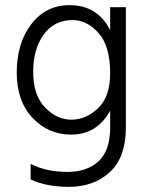

<svg xmlns="http://www.w3.org/2000/svg" viewBox="-20 -535 579 746"><path d="M469 -39Q469 76 407 133.5Q345 191 247 191Q160 191 99 162V102Q161 133 242 133Q318 133 363 91.5Q408 50 408 -39V-105Q357 -12 256 -12Q168 -12 106.5 -77Q45 -142 45 -253Q45 -367 101.5 -441Q158 -515 250 -515Q359 -515 408 -418V-507H469ZM109 -256Q109 -165 155 -117.5Q201 -70 257 -70Q314 -70 361 -114.5Q408 -159 408 -251Q408 -356 363 -406.5Q318 -457 262 -457Q191 -457 150 -401Q109 -345 109 -256Z"/></svg>

Font: Hind Vadodara Light
Style: Regular
Weight: 300
Designer: Hitesh Malaviya
Foundry: Indian Type Foundry
Version: Version 1.000;PS 1.0;hotconv 1.0.86;makeotf.lib2.5.63406; tt